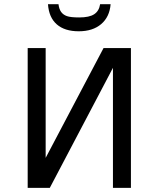

<svg xmlns="http://www.w3.org/2000/svg" viewBox="-20 -908 778 928"><path d="M113.8 0V-675.8H200.7V-145L480.5 -675.8H612.8V0H525.9V-580.1L220.7 0ZM360.8 -756.8Q292.5 -756.8 254.4 -790.3Q216.3 -823.7 211.9 -887.7H262.7Q265.6 -863.8 275.6 -850.1Q285.6 -836.4 303.5 -830.1Q321.3 -823.7 362.8 -823.7Q412.1 -823.7 435.5 -839.4Q459 -855 463.9 -887.7H514.6Q509.8 -826.2 469 -791.5Q428.2 -756.8 360.8 -756.8Z"/></svg>

Font: Cadman
Style: Regular
Weight: 400
Designer: Paul James MIller
Foundry: High-Logic / Made with FontCreator
Version: Version 2.114;March 28, 2021;FontCreator 13.0.0.2683 64-bit